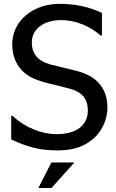

<svg xmlns="http://www.w3.org/2000/svg" viewBox="-20 -760 597 987"><path d="M276.4 13.2C361.8 13.2 417.5 -8.3 466.3 -52.7C507.3 -91.3 532.2 -149.9 532.2 -207C532.2 -252.4 520.5 -290.5 497.6 -321.3C484.4 -338.4 469.2 -352.5 451.2 -363.8C433.1 -374.5 415 -382.8 397.5 -388.7C379.4 -394 357.4 -399.9 331.1 -406.2L314 -410.2C290.5 -415.5 265.6 -421.9 238.8 -428.7C175.8 -446.3 143.6 -481.9 143.6 -542.5C143.6 -609.9 204.6 -656.7 293.9 -656.7C331.5 -656.7 368.7 -649.4 405.3 -634.3C441.4 -619.1 471.7 -600.6 496.6 -577.6H503.9V-693.4C439 -724.6 366.7 -740.2 287.6 -740.2C241.2 -740.2 199.2 -731 162.1 -712.9C87.4 -676.3 43 -609.9 43 -532.2C43 -504.4 47.4 -479.5 55.7 -457.5C71.8 -414.6 102.5 -381.3 143.1 -361.3C177.7 -343.8 223.6 -331.5 280.3 -319.3C298.8 -314.9 319.3 -309.6 341.8 -303.2C403.8 -285.6 431.6 -250.5 431.6 -191.9C431.6 -117.2 374.5 -70.3 269.5 -70.3C231.4 -70.3 192.4 -78.6 152.3 -95.2C111.8 -111.8 76.2 -134.8 44.4 -164.6H37.6V-43.5C75.2 -25.4 112.3 -11.2 148.9 -1.5C185.5 8.3 228 13.2 276.4 13.2ZM244.6 206.5 362.3 75.2H244.1L177.2 206.5Z"/></svg>

Font: SG Kara SemiBold
Style: Regular
Weight: 400
Designer: Damoon Khanjanzadeh
Version: Version 1.000